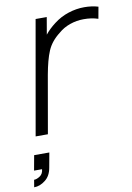

<svg xmlns="http://www.w3.org/2000/svg" viewBox="-107 -635 642 934"><g transform="rotate(-10 214.0 -168.0)"><path d="M445 -568.5 434.5 -510.5Q400.5 -521.5 362.5 -521Q328 -521 295.2 -509.5Q262.5 -498 238.5 -477Q194.5 -443.5 176 -400Q166.5 -377.5 159 -349.2Q151.5 -321 145 -285.5L95 0H34.5L133.5 -562.5H188.5L174 -478Q194 -503.5 225 -527Q258 -552.5 297.2 -565.2Q336.5 -578 376 -578Q413.5 -578 445 -568.5ZM11.5 88.5H86.5L73 162.5Q66 201.5 40 221.5Q13.5 242.5 -15.5 242.5L-9.5 206.5Q3.5 206.5 19.5 196Q35.5 185.5 37.5 162.5H-2Z"/></g></svg>

Font: Russisch Sans Light
Style: Italic
Weight: 300
Italic angle: -10°
Designer: Michael Sharanda (font) & Cristiano Sobral (main changes)
Foundry: Michael Sharanda
Version: Version 2.00;September 8, 2020;FontCreator 13.0.0.2681 64-bi